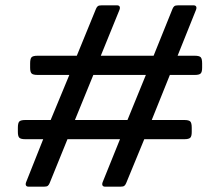

<svg xmlns="http://www.w3.org/2000/svg" viewBox="-20 -700 825 720"><path d="M78 -17 142 -178H75Q58 -178 52.5 -183.5Q47 -189 47 -205V-221Q47 -239 52.5 -244.5Q58 -250 75 -250H170L240 -419H121Q104 -419 98.5 -424.5Q93 -430 93 -446V-462Q93 -480 98.5 -485.5Q104 -491 121 -491H268L340 -667Q343 -674 347 -677Q351 -680 361 -680H419Q426 -680 428.5 -675.5Q431 -671 428 -663L358 -491H556L627 -667Q630 -674 634 -677Q638 -680 648 -680H706Q713 -680 715.5 -675.5Q718 -671 715 -663L646 -491H710Q727 -491 732.5 -485.5Q738 -480 738 -462V-446Q738 -430 732.5 -424.5Q727 -419 711 -419H617L549 -250H671Q688 -250 693.5 -244.5Q699 -239 699 -221V-205Q699 -189 693.5 -183.5Q688 -178 671 -178H521L453 -13Q450 -6 446 -3Q442 0 432 0H374Q367 0 364.5 -4.5Q362 -9 365 -17L430 -178H233L166 -13Q163 -6 159 -3Q155 0 145 0H87Q80 0 77.5 -4.5Q75 -9 78 -17ZM458 -250 527 -419H330L261 -250Z"/></svg>

Font: Mitr Light
Style: Regular
Weight: 300
Designer: Thanarat Vachiruckul
Foundry: Cadson Demak
Version: Version 1.003